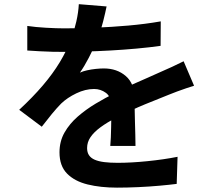

<svg xmlns="http://www.w3.org/2000/svg" viewBox="-20 -833 1040 912"><path d="M486.3 -802.4Q480.8 -774.5 470 -731.7Q459.1 -688.9 437.8 -634.9Q422.3 -598.1 401.7 -558.5Q381.2 -518.8 359.6 -488Q372.9 -494.3 393.1 -498.9Q413.3 -503.5 434.9 -505.7Q456.5 -507.9 473.1 -507.9Q535.7 -507.9 577.5 -471.8Q619.3 -435.6 619.3 -365.5Q619.3 -345.1 619.7 -316.3Q620.1 -287.5 621 -255.9Q621.8 -224.4 622.7 -194.1Q623.6 -163.7 623.6 -139.9H503.8Q505.6 -157.3 506.5 -180.6Q507.4 -203.9 507.9 -230Q508.4 -256.1 508.7 -280.5Q508.9 -304.9 508.9 -325.3Q508.7 -373.1 483.4 -391.7Q458.2 -410.3 426.8 -410.3Q385.3 -410.3 342.4 -389.6Q299.6 -369 270.5 -341.1Q248.8 -318.9 226.5 -291.8Q204.2 -264.6 178.4 -231.1L71.2 -311.4Q135.6 -371.1 183.3 -427Q231 -482.9 264.2 -537.9Q297.3 -593 318.1 -648Q333 -688.4 342.7 -731.6Q352.4 -774.7 354.4 -813.2ZM109.6 -709.8Q148.5 -704 198.1 -701.2Q247.6 -698.3 285.7 -698.3Q351.5 -698.3 430.2 -701.4Q508.8 -704.5 589.9 -711.6Q670.9 -718.7 743.6 -731.5L742.8 -615.2Q690 -607.8 628.5 -602.2Q566.9 -596.6 503.4 -593.1Q440 -589.6 382.1 -588.1Q324.3 -586.6 279 -586.6Q258.5 -586.6 229.3 -587.1Q200.1 -587.6 168.8 -589.5Q137.6 -591.4 109.6 -593.1ZM901.8 -425.8Q886.3 -421.2 864.7 -413.8Q843.1 -406.4 821.5 -398.5Q800 -390.6 782.9 -383.5Q734.5 -364.6 669 -337.6Q603.6 -310.7 533.5 -274.6Q488 -251.2 457.1 -228.3Q426.1 -205.4 409.9 -181.6Q393.7 -157.8 393.7 -129.8Q393.7 -109 402.8 -95.6Q411.8 -82.2 429.9 -74.3Q448.1 -66.4 475.3 -63Q502.4 -59.6 538.8 -59.6Q602.7 -59.6 680 -67.4Q757.4 -75.1 823.4 -88.2L819.3 40.5Q786.6 44.7 737.8 49.1Q688.9 53.5 636.3 55.9Q583.6 58.3 535.8 58.3Q457.7 58.3 396 43.1Q334.2 27.9 298.4 -8.6Q262.6 -45.1 262.6 -109.1Q262.6 -161.4 286.4 -203.4Q310.3 -245.3 349.2 -279.2Q388.1 -313 434.4 -340.8Q480.8 -368.5 525.6 -390.7Q572.2 -415.1 609.3 -432Q646.4 -448.8 678.7 -462.6Q711 -476.4 740.7 -490.3Q770 -503 797.2 -515.5Q824.4 -528 852.2 -542Z"/></svg>

Font: Noto Sans KR Thin
Style: Regular
Weight: 100
Designer: Ryoko NISHIZUKA 西塚涼子 (kana, bopomofo & ideographs); Paul D. Hunt (Latin, Greek & Cyrillic); Sandoll Communications 산돌커뮤니
Foundry: Adobe
Version: Version 2.004-H2;hotconv 1.0.118;makeotfexe 2.5.65603